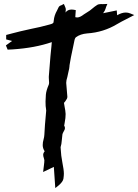

<svg xmlns="http://www.w3.org/2000/svg" viewBox="-20 -890 698 970"><path d="M259.3 60.1 252 -46.9 197.8 -21Q200.7 -48.8 202.1 -56.2Q204.1 -70.3 204.1 -81.1Q203.6 -85.4 201.7 -90.8Q198.2 -100.6 198.2 -107.9Q198.2 -116.7 205.6 -125.5Q195.8 -141.1 195.8 -156.7Q195.8 -171.9 200.2 -186Q203.6 -198.2 204.1 -209.5Q205.6 -248 213.4 -331.1Q213.4 -335.4 212.4 -340.3V-340.8Q210 -349.6 210 -377.4Q210 -390.1 211.7 -411.4Q213.4 -432.6 226.6 -462.9Q228 -467.3 228 -473.6Q228 -478.5 227.3 -484.6Q226.6 -490.7 226.6 -497.1V-503.4Q236.8 -635.7 239.7 -654.8L241.7 -677.2Q156.2 -647.9 45.9 -640.6L18.6 -639.2L9.8 -660.6L41 -683.1L11.2 -690.9V-713.4L41 -721.2Q76.7 -731 137.2 -744.1Q183.1 -752.9 228.5 -765.6Q242.7 -769 247.1 -772.5Q251.5 -775.9 251.5 -785.6Q253.9 -812.5 268.1 -836.9Q272 -845.2 275.9 -853Q279.8 -860.8 289.6 -863.3L302.7 -870.1L308.6 -856.4Q312.5 -848.6 312.5 -841.8L311 -826.7Q321.3 -841.8 342.3 -841.8Q349.1 -841.8 362.8 -838.9L360.4 -803.2Q365.2 -801.8 369.6 -801.8Q384.3 -801.8 403.8 -817.4Q412.1 -823.2 421.4 -828.6Q434.1 -835.9 446 -846.4Q458 -856.9 471.2 -865.2Q478.5 -869.6 491.7 -869.6L497.1 -869.1Q506.3 -869.1 522.5 -870.1L516.1 -855L513.7 -847.2Q510.7 -836.9 503.4 -826.7L500.5 -823.2L569.8 -837.4L571.8 -813Q595.2 -826.7 615.7 -826.7Q627 -826.7 637.7 -822.3L658.2 -814L617.7 -793Q594.7 -781.7 572.3 -768.6Q502.9 -726.6 420.4 -721.2Q385.7 -718.3 363.3 -701.7Q359.4 -698.2 356.9 -689.5L350.6 -659.2Q335.4 -588.9 333 -570.3Q331.1 -560.5 331.1 -559.1V-556.2Q331.1 -547.4 324.7 -522L320.3 -501.5Q314.5 -483.9 314.5 -471.2Q315.4 -453.6 317.4 -436.3Q319.3 -418.9 320.3 -401.4Q320.3 -395.5 317.9 -390.9Q315.4 -386.2 313 -383.1Q310.5 -379.9 309.6 -377.9Q307.1 -374.5 304.7 -372.1L303.2 -370.1Q304.2 -359.9 306.6 -349.6Q310.5 -332.5 311.5 -314Q311.5 -293.9 307.1 -272L304.2 -254.9Q308.1 -249.5 308.1 -243.7Q308.1 -234.9 300.8 -224.1Q296.9 -217.3 295.4 -211.4Q294.4 -207.5 292 -179.2Q291 -162.1 286.1 -146.5L287.1 -133.3Q288.1 -105.5 294.9 -70.3Q302.7 -31.2 302.7 -12.7Q302.7 -2.9 300.5 12.7Q298.3 28.3 274.4 48.3Z"/></svg>

Font: Unutterable
Style: Regular
Weight: 400
Designer: GGBotNet
Foundry: f0n7.com
Version: 1.00